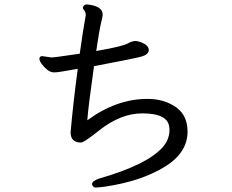

<svg xmlns="http://www.w3.org/2000/svg" viewBox="-20 -794 1040 862"><path d="M410 48Q397 48 393 33Q393 19 424 8Q643 -55 711 -134Q741 -168 741 -212L740 -222Q735 -285 619 -285Q522 -285 426 -209Q357 -154 344 -154Q297 -154 297 -200Q307 -319 329 -485Q286 -478 262 -473.5Q238 -469 223 -469Q207 -469 192 -481Q177 -493 167 -507Q157 -521 157 -530Q157 -542 170 -542L211 -536Q225 -536 338 -553Q353 -660 365 -726Q365 -739 358.5 -746.5Q352 -754 352 -761Q357 -774 369 -774Q377 -774 392 -771Q441 -761 441 -728Q441 -721 433.5 -690Q426 -659 412 -565Q533 -586 556 -600Q566 -607 586 -610Q603 -610 625 -599Q647 -588 648 -570Q648 -549 613 -539.5Q578 -530 402 -497Q376 -313 372 -254Q503 -350 641 -350Q709 -350 757 -321Q822 -285 822 -203Q822 -109 721 -46Q614 20 451 44Q419 48 410 48Z"/></svg>

Font: ToneOZ-Pinyin-WenKai-Medium
Style: Medium
Weight: 700
Designer: Fontworks Inc.
Foundry: ToneOZ
Version: Version 0.240331